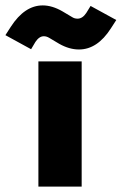

<svg xmlns="http://www.w3.org/2000/svg" viewBox="-110 -690 450 710"><path d="M192 -463V0H32V-463ZM109 -528 72 -550Q62 -556 52 -556Q35 -556 21 -535L5 -508L-90 -560L-70 -591Q-19 -670 48 -670Q83 -670 121 -648L158 -626Q166 -621 177 -621Q195 -621 209 -642L225 -668L320 -616L300 -585Q250 -507 182 -507Q146 -507 109 -528Z"/></svg>

Font: Lineal Heavy
Style: Regular
Weight: 900
Designer: Created by Frank Adebiaye with contributions from Anton Moglia & Ariel Martín Pérez
Created by Frank ADEBIAYE with FontF
Foundry: Velvetyne Type Foundry
Version: Version 2.000